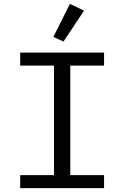

<svg xmlns="http://www.w3.org/2000/svg" viewBox="-20 -969 640 989"><path d="M516 0V-67H342V-631H516V-698H84V-631H258V-67H84V0ZM413 -914 340 -949 255 -779 307 -755Z"/></svg>

Font: IBM Mono
Style: Regular
Weight: 400
Monospace: yes
Designer: Mike Abbink, Paul van der Laan, Pieter van Rosmalen
Foundry: Bold Monday
Version: Version 2.3